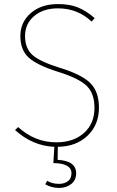

<svg xmlns="http://www.w3.org/2000/svg" viewBox="-20 -711 576 943"><path d="M466 -182Q466 -98 410 -44.5Q354 9 264 10L263 74Q354 79 354 140Q354 174 329.5 193Q305 212 270 212Q233 212 202 194L212 177Q235 192 270 192Q296 192 313.5 179Q331 166 331 140Q331 91 242 90L247 10Q141 6 54 -72L69 -87Q151 -12 257 -12Q341 -12 392.5 -58Q444 -104 444 -181Q444 -253 405 -290Q366 -327 266 -358Q161 -391 120.5 -428.5Q80 -466 80 -534Q80 -602 131 -646.5Q182 -691 265 -691Q323 -691 364 -674Q405 -657 445 -622L430 -605Q361 -670 265 -670Q192 -670 147.5 -632Q103 -594 103 -534Q103 -473 140 -440.5Q177 -408 274 -378Q379 -346 422.5 -304Q466 -262 466 -182Z"/></svg>

Font: FiraSans
Style: Regular
Weight: 150
Designer: Carrois Corporate & Edenspiekermann AG
Foundry: Carrois Corporate GbR & Edenspiekermann AG
Version: Version 3.106;PS 003.106;hotconv 1.0.70;makeotf.lib2.5.58329